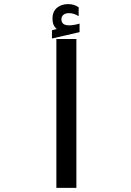

<svg xmlns="http://www.w3.org/2000/svg" viewBox="-20 -915 640 935"><path d="M352 -725V0H254.5V-725ZM233 -767.5 256.5 -774Q235.5 -790.5 235.5 -824Q235.5 -858 256.8 -876.5Q278 -895 312 -895Q341.5 -895 363 -879.5V-836Q354.5 -842.5 341.8 -846.8Q329 -851 315 -851Q298.5 -851 288.8 -842.8Q279 -834.5 279 -821Q279 -791.5 317 -791.5Q338 -791.5 367.5 -800V-758.5L233 -727.5Z"/></svg>

Font: JuliaMono MediumItalic
Style: Regular
Weight: 500
Italic angle: -9°
Monospace: yes
Designer: cormullion
Foundry: corm
Version: Version 0.049; ttfautohint (v1.8.4)